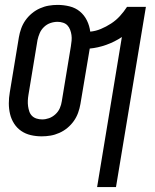

<svg xmlns="http://www.w3.org/2000/svg" viewBox="-20 -548 634 783"><path d="M376 215 477 -397Q447 -377 413 -365Q379 -353 346 -350L308 -124Q305 -106 298.5 -88Q292 -70 281 -54.5Q270 -39 255 -26.5Q240 -14 222 -6Q204 2 186 5Q168 8 150 8Q127 8 105.5 3Q84 -2 66.5 -14Q49 -26 37.5 -44Q26 -62 21 -83Q16 -104 16 -126.5Q16 -149 20 -172L57 -396Q60 -414 66.5 -432Q73 -450 84 -465.5Q95 -481 110 -493.5Q125 -506 143 -514Q161 -522 179 -525Q197 -528 215 -528Q240 -528 264 -522Q288 -516 306 -501Q324 -486 334.5 -464.5Q345 -443 348 -419Q370 -421 391.5 -430Q413 -439 433 -452Q453 -465 469 -482.5Q485 -500 498 -520H575L453 215ZM152 -61Q166 -61 180 -66Q194 -71 206 -82Q218 -93 224 -107Q230 -121 232 -135L269 -359Q271 -371 272 -382.5Q273 -394 271.5 -405Q270 -416 266 -426.5Q262 -437 255 -444.5Q248 -452 237 -455.5Q226 -459 215 -459Q200 -459 185.5 -454Q171 -449 159.5 -438Q148 -427 142 -413Q136 -399 133 -385L96 -161Q94 -149 93.5 -137.5Q93 -126 94.5 -115Q96 -104 99.5 -93.5Q103 -83 110.5 -75.5Q118 -68 129 -64.5Q140 -61 152 -61Z"/></svg>

Font: Iosevka QP
Style: Italic
Weight: 400
Italic angle: -9°
Designer: Belleve Invis
Foundry: Belleve Invis
Version: Version 20.0.0; ttfautohint (v1.8.4)